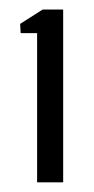

<svg xmlns="http://www.w3.org/2000/svg" viewBox="-20 -820 196 400"><path d="M57.3 -440.2V-751H23L22 -770.3L69 -800.2H111.6V-440.2Z"/></svg>

Font: Big Shoulders Display SC Thin
Style: Regular
Weight: 100
Designer: Patric King
Foundry: XO Type Co
Version: Version 2.002